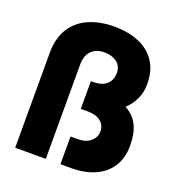

<svg xmlns="http://www.w3.org/2000/svg" viewBox="-129 -818 857 925"><g transform="rotate(20 299.0 -356.0)"><path d="M51 0V-485Q51 -561 82.5 -611.5Q114 -662 170.5 -687Q227 -712 301 -712Q373 -712 428 -689Q483 -666 513.5 -620Q544 -574 544 -503Q544 -465 528.5 -430Q513 -395 483 -367Q527 -344 547.5 -302.5Q568 -261 568 -198Q568 -135 539.5 -90.5Q511 -46 459 -23Q407 0 339 0H283V-142H321Q362 -142 386 -163Q410 -184 410 -213Q410 -246 386 -265Q362 -284 322 -284H284V-426H294Q326 -426 346.5 -435.5Q367 -445 377.5 -463Q388 -481 388 -506Q388 -541 362.5 -560Q337 -579 299 -579Q257 -579 232.5 -554.5Q208 -530 208 -485V0Z"/></g></svg>

Font: Figtree ExtraBold
Style: Regular
Weight: 800
Designer: Erik Kennedy
Foundry: Erik Kennedy
Version: Version 2.002